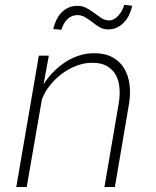

<svg xmlns="http://www.w3.org/2000/svg" viewBox="-20 -752 627 772"><path d="M45.4 0H87.4L148.4 -352.1Q159.2 -381.3 180.2 -408Q201.2 -434.6 228.5 -455.1Q255.9 -475.6 287.1 -487.5Q318.4 -499.5 350.1 -499.5Q386.2 -500 409.4 -486.6Q432.6 -473.1 445.3 -451.2Q457.5 -429.2 460.2 -400.1Q462.9 -371.1 458 -339.8L399.9 0H441.9L499.5 -338.9Q505.4 -377.9 500.5 -414.3Q495.6 -450.7 478.5 -478Q461.9 -505.4 432.1 -521.7Q402.3 -538.1 358.4 -538.1Q326.2 -538.1 296.9 -528.3Q267.6 -518.6 242.2 -502Q216.3 -484.9 194.3 -462.4Q172.4 -439.9 155.3 -413.6L176.3 -528.3H136.2ZM511.7 -729 479.5 -732.4Q476.6 -721.7 470.7 -710.4Q464.8 -699.2 456.1 -689.5Q448.7 -680.7 439.5 -675.5Q430.2 -670.4 419.4 -669.9Q401.4 -669.9 386.7 -679.9Q372.1 -689.9 356.9 -701.2Q342.3 -711.9 326.9 -720.2Q311.5 -728.5 291 -728.5Q270.5 -728.5 254.4 -720.9Q238.3 -713.4 226.1 -700.2Q213.9 -687 206.1 -670.2Q198.2 -653.3 194.3 -635.3L226.6 -632.3Q230.5 -644 235.8 -654.5Q241.2 -665 249.5 -672.9Q256.8 -681.2 267.1 -686Q277.3 -690.9 291 -691.4Q308.1 -691.4 323.2 -682.1Q338.4 -672.9 352.5 -662.1Q366.2 -650.9 381.1 -642.3Q396 -633.8 414.6 -633.8Q435.1 -633.8 451.4 -641.8Q467.8 -649.9 480 -663.6Q492.2 -676.8 500 -693.8Q507.8 -710.9 511.7 -729Z"/></svg>

Font: Roboto Mono ExtraLight
Style: Italic
Weight: 250
Italic angle: -10°
Monospace: yes
Designer: Google
Version: Version 3.000